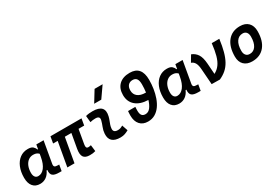

<svg xmlns="http://www.w3.org/2000/svg" viewBox="46 -1794 4010 2803"><g transform="rotate(-30 2051.0 -392.5)"><path d="M407.2 -444.3 420.4 -517.6H542.5L479 -154.8Q473.6 -123.5 486.6 -109.9Q499.5 -96.2 543.9 -96.2H563L545.4 4.9H504.9Q426.3 4.9 396.2 -22.2Q366.2 -49.3 373 -114.7H360.4Q334.5 -54.7 288.8 -22.2Q243.2 10.3 184.1 10.3Q106.4 10.3 64 -40.5Q21.5 -91.3 21.5 -184.1Q21.5 -285.6 53.5 -361.8Q85.4 -438 142.8 -480.2Q200.2 -522.5 276.9 -522.5Q334.5 -522.5 359.9 -500.7Q385.3 -479 399.4 -444.3ZM302.7 -410.2Q255.4 -410.2 219.7 -382.8Q184.1 -355.5 164.3 -307.4Q144.5 -259.3 144.5 -196.3Q144.5 -151.4 163.3 -126.7Q182.1 -102.1 215.8 -102.1Q277.3 -102.1 322.5 -160.6Q367.7 -219.2 386.2 -325.7L395 -374.5Q381.8 -389.2 360.4 -399.7Q338.9 -410.2 302.7 -410.2Z M1021 9.8Q944.3 9.8 916.5 -31.7Q888.7 -73.2 903.8 -161.6L947.3 -406.7H836.9L765.1 0H644.5L716.3 -406.7H639.2L658.7 -517.6H1182.1L1163.1 -406.7H1067.9L1026.4 -168.5Q1020.5 -134.3 1028.1 -118.4Q1035.6 -102.5 1061.5 -102.5Q1070.3 -102.5 1080.6 -104.5Q1090.8 -106.4 1104.5 -109.4L1117.2 -2.9Q1091.8 4.4 1071.8 7.1Q1051.8 9.8 1021 9.8Z M1643.6 -129.4 1677.2 -31.2Q1647.5 -14.2 1614.3 -2.2Q1581.1 9.8 1538.1 9.8Q1352.5 9.8 1362.8 -153.3Q1366.2 -206.5 1386.2 -255.9Q1406.2 -305.2 1417 -349.1Q1434.1 -415.5 1356.4 -415.5Q1310.1 -415.5 1267.1 -404.3L1256.8 -513.7Q1285.6 -522 1314.5 -524.7Q1343.3 -527.3 1372.1 -527.3Q1583.5 -527.3 1539.1 -345.2Q1531.2 -312 1519.5 -283.4Q1507.8 -254.9 1498.3 -226.8Q1488.8 -198.7 1486.3 -166.5Q1481.9 -102.5 1557.1 -102.5Q1581.5 -102.5 1599.9 -108.6Q1618.2 -114.7 1643.6 -129.4ZM1448.7 -609.4 1562.5 -794.9H1697.8L1568.4 -609.4Z M2003.4 9.8Q1916.5 9.8 1868.2 -44.7Q1819.8 -99.1 1819.8 -196.3Q1819.8 -214.4 1821 -232.7Q1822.3 -251 1823.7 -270H1946.3Q1945.3 -254.4 1944.6 -238Q1943.8 -221.7 1943.8 -206.1Q1943.8 -152.3 1963.1 -127.4Q1982.4 -102.5 2022.9 -102.5Q2073.2 -102.5 2107.7 -147.9Q2142.1 -193.4 2162.1 -261.7Q2027.3 -265.6 1951.7 -330.6Q1876 -395.5 1876 -508.8Q1876 -619.1 1940.9 -680.7Q2005.9 -742.2 2121.6 -742.2Q2318.8 -742.2 2318.8 -511.7Q2318.8 -437.5 2307.4 -362.8Q2295.9 -288.1 2272.2 -221.2Q2248.5 -154.3 2211.2 -102.3Q2173.8 -50.3 2122.1 -20.3Q2070.3 9.8 2003.4 9.8ZM2186 -373.5Q2190.4 -406.7 2192.6 -440.2Q2194.8 -473.6 2194.8 -505.9Q2194.8 -570.8 2173.1 -600.3Q2151.4 -629.9 2106 -629.9Q2057.6 -629.9 2030 -599.1Q2002.4 -568.4 2002.4 -513.7Q2002.4 -447.3 2049.1 -410.4Q2095.7 -373.5 2179.2 -373.5Z M2751 -444.3 2764.2 -517.6H2886.2L2822.8 -154.8Q2817.4 -123.5 2830.3 -109.9Q2843.3 -96.2 2887.7 -96.2H2906.7L2889.2 4.9H2848.6Q2770 4.9 2740 -22.2Q2710 -49.3 2716.8 -114.7H2704.1Q2678.2 -54.7 2632.6 -22.2Q2586.9 10.3 2527.8 10.3Q2450.2 10.3 2407.7 -40.5Q2365.2 -91.3 2365.2 -184.1Q2365.2 -285.6 2397.2 -361.8Q2429.2 -438 2486.6 -480.2Q2543.9 -522.5 2620.6 -522.5Q2678.2 -522.5 2703.6 -500.7Q2729 -479 2743.2 -444.3ZM2646.5 -410.2Q2599.1 -410.2 2563.5 -382.8Q2527.8 -355.5 2508.1 -307.4Q2488.3 -259.3 2488.3 -196.3Q2488.3 -151.4 2507.1 -126.7Q2525.9 -102.1 2559.6 -102.1Q2621.1 -102.1 2666.3 -160.6Q2711.4 -219.2 2730 -325.7L2738.8 -374.5Q2725.6 -389.2 2704.1 -399.7Q2682.6 -410.2 2646.5 -410.2Z M3077.1 0 3057.6 -264.2Q3052.7 -335.4 3030.8 -372.1Q3008.8 -408.7 2971.2 -420.9L3034.2 -527.3Q3096.2 -503.9 3131.3 -450.2Q3166.5 -396.5 3174.3 -291.5L3187.5 -108.9Q3246.1 -139.6 3283.2 -190.7Q3320.3 -241.7 3342.3 -321.3Q3364.3 -400.9 3377.4 -517.6H3504.9Q3489.7 -402.3 3466.8 -317.4Q3443.8 -232.4 3410.2 -171.6Q3376.5 -110.8 3328.6 -69.1Q3280.8 -27.3 3215.3 2Z M3760.7 9.8Q3671.4 9.8 3621.3 -39.8Q3571.3 -89.4 3571.3 -177.7Q3571.3 -342.8 3646.5 -435.1Q3721.7 -527.3 3855.5 -527.3Q3944.8 -527.3 3994.9 -476.6Q4044.9 -425.8 4044.9 -335Q4044.9 -172.4 3970 -81.3Q3895 9.8 3760.7 9.8ZM3782.2 -102.5Q3847.7 -102.5 3884.5 -158.4Q3921.4 -214.4 3921.4 -314Q3921.4 -361.8 3899.4 -388.4Q3877.4 -415 3837.4 -415Q3770.5 -415 3732.7 -359.1Q3694.8 -303.2 3694.8 -203.6Q3694.8 -156.2 3717.8 -129.4Q3740.7 -102.5 3782.2 -102.5Z"/></g></svg>

Font: Cascadia Code PL SemiBold
Style: Italic
Weight: 600
Italic angle: -10°
Monospace: yes
Designer: Aaron Bell
Foundry: Saja Typeworks
Version: Version 2404.023; ttfautohint (v1.8.4)